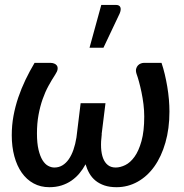

<svg xmlns="http://www.w3.org/2000/svg" viewBox="-20 -772 768 800"><path d="M29 0ZM206.5 -74Q225 -74 240 -83Q255 -92 266.5 -108.5Q278 -125 286 -148Q294 -171 298.5 -199L316 -342H419.5L403.5 -213H404Q400 -182 401.2 -156.5Q402.5 -131 409.5 -112.8Q416.5 -94.5 429.5 -84.2Q442.5 -74 462 -74Q481 -74 502 -84.2Q523 -94.5 540.5 -118.8Q558 -143 569.5 -184Q581 -225 581 -286.5Q581 -311.5 577.8 -337.8Q574.5 -364 569.5 -388Q564.5 -412 559 -432Q553.5 -452 549 -464Q545 -476.5 547.2 -485.2Q549.5 -494 554.8 -499.5Q560 -505 566.8 -507.5Q573.5 -510 579 -510H653Q660.5 -488 666.5 -462.8Q672.5 -437.5 677 -410.8Q681.5 -384 683.8 -357.5Q686 -331 686 -307Q686 -236 669.2 -177.8Q652.5 -119.5 623 -78.2Q593.5 -37 553 -14.5Q512.5 8 465.5 8Q437 8 415.5 0.8Q394 -6.5 378.2 -19.2Q362.5 -32 352.5 -49.5Q342.5 -67 336.5 -87.5Q325.5 -67 310.8 -49.5Q296 -32 277.5 -19.2Q259 -6.5 236 0.8Q213 8 185.5 8Q149 8 120 -7.8Q91 -23.5 70.8 -52.2Q50.5 -81 39.8 -120.8Q29 -160.5 29 -208.5Q29 -250 36.2 -289.2Q43.5 -328.5 56.2 -366Q69 -403.5 86.2 -439.5Q103.5 -475.5 124 -510H191.5Q198.5 -510 205.8 -507.2Q213 -504.5 217 -498.8Q221 -493 220 -483.8Q219 -474.5 210 -461Q195.5 -439 181.8 -413.8Q168 -388.5 157.5 -358.5Q147 -328.5 140.5 -293.2Q134 -258 134 -216Q134 -175.5 140.5 -148.2Q147 -121 157.2 -104.5Q167.5 -88 180.5 -81Q193.5 -74 206.5 -74ZM353 -573 402 -751.5H463Q477.5 -751.5 481.5 -741.8Q485.5 -732 478.5 -715.5L411 -573Z"/></svg>

Font: Lato Semibold
Style: Italic
Weight: 600
Italic angle: -7°
Designer: Lukasz Dziedzic
Foundry: tyPoland Lukasz Dziedzic
Version: Version 2.006; 2014-01-15